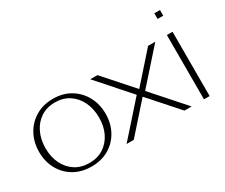

<svg xmlns="http://www.w3.org/2000/svg" viewBox="-111 -974 1516 1293"><g transform="rotate(-30 646.5 -327.5)"><path d="M289 14Q212 14 153.5 -20Q95 -54 62.5 -113.5Q30 -173 30 -247Q30 -322 62.5 -382Q95 -442 153.5 -477Q212 -512 289 -512Q366 -512 424 -477Q482 -442 514.5 -382Q547 -322 547 -247Q547 -173 514.5 -113.5Q482 -54 424 -20Q366 14 289 14ZM288 -14Q352 -14 398.5 -44.5Q445 -75 470.5 -127.5Q496 -180 496 -247Q496 -315 470.5 -368.5Q445 -422 398.5 -453Q352 -484 288 -484Q224 -484 177.5 -453Q131 -422 105.5 -368.5Q80 -315 80 -247Q80 -180 105.5 -127.5Q131 -75 177.5 -44.5Q224 -14 288 -14Z M1073 0H1017L820 -222L623 0H567L792 -253L573 -500H629L826 -278L1023 -500H1079L854 -247Z M1169 0V-500H1213V0ZM1169 -625V-669H1213V-625Z"/></g></svg>

Font: Panamera Light
Style: Regular
Weight: 300
Designer: Bastien Sozeau
Foundry: NBR — Bastien Sozeau
Version: Version 3.002; ttfautohint (v1.8.4.7-5d5b);gftools[0.9.33]